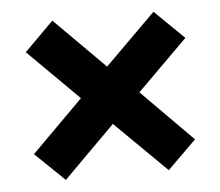

<svg xmlns="http://www.w3.org/2000/svg" viewBox="-40 -549 595 520"><g transform="rotate(-5 258.0 -289.5)"><path d="M477 -152 399 -75 259 -213 119 -73 39 -150 179 -290 41 -427 120 -506 257 -369 395 -506 475 -428 338 -292Z"/></g></svg>

Font: Rambla
Style: Bold
Weight: 700
Designer: Martin Sommaruga
Foundry: Martin Sommaruga
Version: Version 1.001